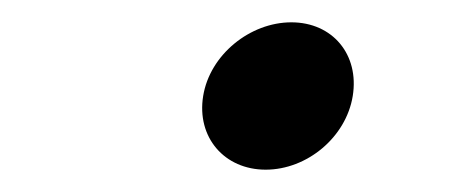

<svg xmlns="http://www.w3.org/2000/svg" viewBox="-20 -371 419 172"><path d="M162 -285C156 -248 181 -219 218 -219C255 -219 290 -248 296 -285C302 -322 278 -351 241 -351C204 -351 168 -322 162 -285Z"/></svg>

Font: Charger Monospace
Style: Regular
Weight: 400
Designer: Jasper
Foundry: Cannot Into Space Fonts
Version: Version 0.980